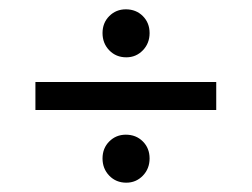

<svg xmlns="http://www.w3.org/2000/svg" viewBox="-20 -497 540 412"><path d="M56 -261V-321H444V-261ZM251 -105Q229 -105 214.5 -120Q200 -135 200 -157Q200 -179 214.5 -193.5Q229 -208 250 -208Q272 -208 286.5 -193.5Q301 -179 301 -157Q301 -135 286.5 -120Q272 -105 251 -105ZM251 -374Q229 -374 214.5 -389Q200 -404 200 -426Q200 -448 214.5 -462.5Q229 -477 250 -477Q272 -477 286.5 -462.5Q301 -448 301 -426Q301 -404 286.5 -389Q272 -374 251 -374Z"/></svg>

Font: DM Sans 36pt Light
Style: Regular
Weight: 300
Designer: Colophon Foundry, Jonny Pinhorn
Foundry: Colophon Foundry
Version: Version 4.004;gftools[0.9.30]